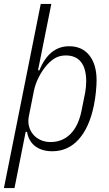

<svg xmlns="http://www.w3.org/2000/svg" viewBox="-26 -760 556 980"><path d="M182 -740H236L168 -401H175Q225 -524 327 -524Q393 -524 430 -477.5Q467 -431 467 -350Q467 -326 463.5 -290.5Q460 -255 453 -221Q430 -109 375.5 -48.5Q321 12 241 12Q188 12 154 -13.5Q120 -39 112 -87H105L48 200H-6ZM232 -35Q292 -35 333 -75.5Q374 -116 390 -194L409 -289Q411 -301 412.5 -316Q414 -331 414 -345Q414 -410 387.5 -443.5Q361 -477 310 -477Q282 -477 260 -466Q238 -455 215 -430Q190 -402 172 -366.5Q154 -331 147 -296L121 -165Q116 -139 122 -115.5Q128 -92 143 -74Q158 -56 181 -45.5Q204 -35 232 -35Z"/></svg>

Font: IBM Plex Sans Cond Light
Style: Italic
Weight: 300
Width: 3
Italic angle: -11°
Designer: Mike Abbink, Paul van der Laan, Pieter van Rosmalen
Foundry: Bold Monday
Version: Version 1.3